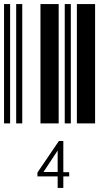

<svg xmlns="http://www.w3.org/2000/svg" viewBox="-20 -610 520 949"><path d="M0 0V-590H30V0ZM60 0V-590H90V0ZM180 0V-590H270V0ZM300 0V-590H330V0ZM360 0V-590H450V0ZM265 262H165V243L271 87H293V241H322V262H293V319H265ZM265 240V134L195 240Z"/></svg>

Font: Libre Barcode 39 Text
Style: Regular
Weight: 400
Version: Version 1.005; ttfautohint (v1.8.3)